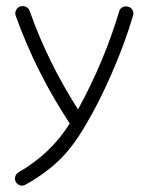

<svg xmlns="http://www.w3.org/2000/svg" viewBox="-20 -421 484 625"><path d="M63 180Q55 185 46 182.5Q37 180 32 172Q27 164 29.5 154.5Q32 145 40 140Q145 80 207 -19Q97 -186 31 -370Q28 -380 32.5 -388.5Q37 -397 46 -400Q55 -403 64 -399Q73 -395 76 -387Q135 -219 234 -65Q319 -220 368 -384Q370 -393 379 -397.5Q388 -402 398 -399Q407 -397 411.5 -388Q416 -379 413 -370Q387 -281 343.5 -181.5Q300 -82 257 -11Q215 61 169 104Q123 147 63 180Z"/></svg>

Font: Hoogli
Style: Regular
Weight: 400
Designer: Anand Singh Naorem
Foundry: Brand New Type
Version: Version 1.00 b007